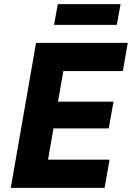

<svg xmlns="http://www.w3.org/2000/svg" viewBox="-20 -907 637 927"><path d="M32 0H485L509 -136H212L238 -287H505L528 -416H260L286 -564H573L597 -700H154ZM241 -787H544L562 -887H259Z"/></svg>

Font: Fixel Display
Style: Bold Italic
Weight: 700
Italic angle: -10°
Designer: AlfaBravo + MacPaw
Foundry: Kyrylo Tkachov, Marchela Mozhyna, Serhii Makarenko, Maria Weinstein, Zakhar Kryvoshyya
Version: Version 1.210;Glyphs 3.2 (3217)